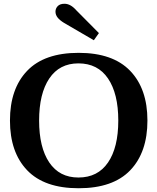

<svg xmlns="http://www.w3.org/2000/svg" viewBox="-20 -991 837 1021"><path d="M321 -869Q298 -883 286.5 -897.5Q275 -912 275 -929Q275 -946 287 -958.5Q299 -971 323 -971Q355 -971 385 -937L506 -815L479 -777ZM33 -350Q33 -519 124.5 -614.5Q216 -710 398 -710Q580 -710 672 -614.5Q764 -519 764 -350Q764 -181 672.5 -85.5Q581 10 398 10Q216 10 124.5 -85.5Q33 -181 33 -350ZM609 -350Q609 -493 554.5 -573.5Q500 -654 397 -654Q296 -654 242 -573.5Q188 -493 188 -350Q188 -207 242 -127Q296 -47 397 -47Q500 -47 554.5 -127Q609 -207 609 -350Z"/></svg>

Font: Taviraj SemiBold
Style: Regular
Weight: 600
Designer: Katatrad Team
Foundry: CadsonDemak
Version: Version 1.001